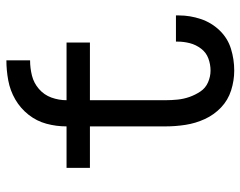

<svg xmlns="http://www.w3.org/2000/svg" viewBox="-98 -666 771 616"><g transform="rotate(-90 288.0 -357.5)"><path d="M370 8Q406 8 440 -2.5Q474 -13 499 -39Q524 -65 535.5 -99.5Q547 -134 547 -169Q547 -174 547 -179H463Q463 -176 463 -174Q463 -154 458 -134.5Q453 -115 440.5 -98.5Q428 -82 409 -75Q390 -68 370 -68Q351 -68 332.5 -76Q314 -84 303 -100.5Q292 -117 285.5 -135.5Q279 -154 277 -173.5Q275 -193 275 -212V-455H460V-530H275Q275 -555 283.5 -578.5Q292 -602 311 -618.5Q330 -635 354 -641Q378 -647 403 -647V-723Q371 -723 338.5 -717Q306 -711 277.5 -694.5Q249 -678 228.5 -652Q208 -626 199.5 -594.5Q191 -563 191 -530H58V-455H191V-212Q191 -180 196 -148Q201 -116 214.5 -86.5Q228 -57 251.5 -34.5Q275 -12 306.5 -2Q338 8 370 8Z"/></g></svg>

Font: Iosevka SS01 Extended
Style: Regular
Weight: 400
Width: 7
Monospace: yes
Designer: Belleve Invis
Foundry: Belleve Invis
Version: Version 3.4.7; ttfautohint (v1.8.3)